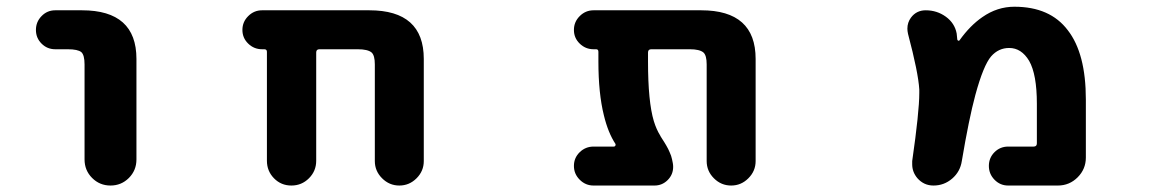

<svg xmlns="http://www.w3.org/2000/svg" viewBox="-20 -580 3540 582"><path d="M236.3 -96.7V-384.8Q236.3 -413.1 226.6 -421.9Q215.8 -430.7 185.5 -430.7H147.5Q123 -430.7 106 -447.8Q88.9 -464.8 88.9 -489.3Q88.9 -513.7 106 -531.2Q123 -548.8 147.5 -548.8H228.5Q393.6 -548.8 393.6 -401.4V-96.7Q393.6 -63.5 370.6 -40.5Q347.7 -17.6 314.9 -17.6Q282.2 -17.6 259.3 -40.5Q236.3 -63.5 236.3 -96.7Z M1116.2 -91.8V-384.8Q1116.2 -412.1 1106.4 -420.9Q1094.7 -430.7 1064.5 -430.7H948.2Q938.5 -430.7 938.5 -420.9V-92.8Q938.5 -61.5 916.5 -39.6Q894.5 -17.6 863.3 -17.6Q832 -17.6 810.5 -39.6Q789.1 -61.5 789.1 -92.8V-422.9Q789.1 -430.7 781.2 -430.7H774.4Q750 -430.7 732.4 -447.8Q714.8 -464.8 714.8 -489.3Q714.8 -513.7 732.4 -531.2Q750 -548.8 774.4 -548.8H1099.6Q1264.6 -548.8 1264.6 -401.4V-91.8Q1264.6 -61.5 1242.7 -39.6Q1220.7 -17.6 1190.4 -17.6Q1160.2 -17.6 1138.2 -39.6Q1116.2 -61.5 1116.2 -91.8Z M2122.1 -91.8V-384.8Q2122.1 -412.1 2112.3 -420.9Q2100.6 -430.7 2071.3 -430.7H1954.1Q1944.3 -430.7 1944.3 -420.9V-393.6Q1944.3 -271.5 1961.9 -212.9Q1969.7 -187.5 1981.4 -168.9Q1981.4 -168 1986.8 -159.7Q1992.2 -151.4 1993.7 -148.9Q1995.1 -146.5 1999.5 -139.2Q2003.9 -131.8 2005.4 -128.4Q2006.8 -125 2009.8 -118.7Q2012.7 -112.3 2014.2 -107.9Q2015.6 -103.5 2017.1 -97.2Q2018.6 -90.8 2019.5 -85.4Q2020.5 -80.1 2020.5 -74.2Q2020.5 -50.8 2003.9 -34.2Q1987.3 -17.6 1963.9 -17.6H1779.3Q1754.9 -17.6 1737.3 -35.2Q1719.7 -52.7 1719.7 -77.1Q1719.7 -101.6 1737.3 -118.7Q1754.9 -135.7 1779.3 -135.7H1840.8Q1843.8 -135.7 1845.2 -138.2Q1846.7 -140.6 1845.7 -143.6Q1823.2 -177.7 1810.5 -230.5Q1793.9 -296.9 1793.9 -393.6V-422.9Q1793.9 -430.7 1787.1 -430.7H1779.3Q1754.9 -430.7 1737.3 -447.8Q1719.7 -464.8 1719.7 -489.3Q1719.7 -513.7 1737.3 -531.2Q1754.9 -548.8 1779.3 -548.8H2105.5Q2270.5 -548.8 2270.5 -401.4V-91.8Q2270.5 -61.5 2248.5 -39.6Q2226.6 -17.6 2196.3 -17.6Q2166 -17.6 2144 -39.6Q2122.1 -61.5 2122.1 -91.8Z M3036.1 -17.6Q3011.7 -17.6 2994.6 -35.2Q2977.5 -52.7 2977.5 -77.1Q2977.5 -101.6 2994.6 -118.7Q3011.7 -135.7 3036.1 -135.7H3113.3Q3123 -135.7 3123 -145.5V-265.6Q3123 -354.5 3099.6 -395.5Q3076.2 -434.6 3039.1 -434.6Q3006.8 -434.6 2984.4 -409.2Q2960.9 -381.8 2936.5 -292Q2917 -219.7 2895.5 -91.8Q2890.6 -59.6 2866.2 -38.6Q2841.8 -17.6 2809.6 -17.6Q2780.3 -17.6 2760.7 -40Q2745.1 -58.6 2745.1 -82Q2745.1 -86.9 2745.1 -91.8Q2766.6 -241.2 2766.6 -297.9Q2766.6 -303.7 2766.6 -308.6Q2763.7 -359.4 2732.4 -477.5Q2730.5 -486.3 2730.5 -493.2Q2730.5 -511.7 2741.2 -526.4Q2757.8 -548.8 2786.1 -548.8Q2820.3 -548.8 2847.2 -529.3Q2874 -509.8 2879.9 -478.5Q2880.9 -468.8 2881.8 -460Q2882.8 -457 2885.3 -456.5Q2887.7 -456.1 2888.7 -458Q2920.9 -502.9 2958 -528.3Q3002.9 -559.6 3054.7 -559.6Q3163.1 -559.6 3216.8 -488.3Q3271.5 -418 3271.5 -278.3V-102.5Q3271.5 -67.4 3246.6 -42.5Q3221.7 -17.6 3186.5 -17.6Z"/></svg>

Font: Rounded-X Mgen+ 1mn bold
Style: Bold
Weight: 700
Designer: [Source Han Sans]
Ryoko NISHIZUKA  (kana & ideographs); Paul D. Hunt (Latin, Greek & Cyrillic); Wenlong ZHANG  (bopomofo
Version: Version 1.059.20150602